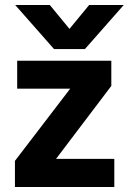

<svg xmlns="http://www.w3.org/2000/svg" viewBox="-20 -751 519 771"><path d="M427 -507V-406L205 -113H439V0H40V-105L262 -395H49V-507ZM321 -554H197L41 -731H180L259 -635L338 -731H477Z"/></svg>

Font: Hind Bold
Style: Regular
Weight: 700
Designer: Manushi Parikh, Satya Rajpurohit
Foundry: Indian Type Foundry
Version: Version 1.201;PS 1.0;hotconv 1.0.78;makeotf.lib2.5.61930; tt